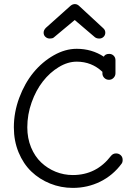

<svg xmlns="http://www.w3.org/2000/svg" viewBox="-20 -915 654 941"><path d="M224.1 -726.1Q211.9 -726.1 202.9 -734.1Q193.8 -742.2 193.8 -754.9Q193.8 -767.6 205.1 -778.8L325.2 -886.2Q335.4 -895 347.2 -895Q358.9 -895 369.1 -884.8L485.8 -776.9Q496.1 -768.1 496.1 -754.9Q496.1 -742.7 487.5 -734.4Q479 -726.1 466.8 -726.1Q453.1 -726.1 444.8 -732.9L346.2 -816.9L243.2 -731Q237.3 -726.1 224.1 -726.1ZM336.9 5.9Q278.3 5.9 225.6 -15.4Q172.9 -36.6 133.5 -74.5Q94.2 -112.3 71 -168.5Q47.9 -224.6 47.9 -291Q47.9 -364.7 74.5 -436Q101.1 -507.3 144 -559.6Q187 -611.8 243.2 -643.8Q299.3 -675.8 356 -675.8Q429.7 -675.8 488.8 -637.2Q495.6 -650.9 515.1 -650.9Q528.3 -650.9 537.1 -642.1Q545.9 -633.3 545.9 -620.1V-556.2Q545.9 -543 536.6 -533.4Q527.3 -523.9 514.2 -523.9Q500.5 -523.9 491.2 -533.2Q481.9 -542.5 481.9 -555.2V-563Q429.2 -612.8 356 -612.8Q312 -612.8 268.1 -586.2Q224.1 -559.6 190.2 -516.1Q156.2 -472.7 135 -413.1Q113.8 -353.5 113.8 -291Q113.8 -237.3 132.3 -192.6Q150.9 -147.9 181.9 -118.7Q212.9 -89.4 252.9 -73.2Q293 -57.1 336.9 -57.1Q452.1 -57.1 523.9 -150.9Q533.7 -163.1 548.8 -163.1Q562 -163.1 571.5 -154.5Q581.1 -146 581.1 -130.9Q581.1 -118.7 575.2 -111.8Q533.2 -55.2 471.2 -24.7Q409.2 5.9 336.9 5.9Z"/></svg>

Font: Comic Neue
Style: Regular
Weight: 400
Designer: Craig Rozynski
Foundry: Craig Rozynski
Version: Version 2.003;hotconv 1.0.109;makeotfexe 2.5.65596